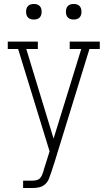

<svg xmlns="http://www.w3.org/2000/svg" viewBox="-20 -944 540 964"><path d="M96 0V-37H143Q153 -37 163.5 -39.5Q174 -42 181 -49.5Q188 -57 192 -67Q196 -77 199 -87V-88Q199 -88 199 -88Q199 -88 199 -88Q199 -88 199 -88.5Q199 -89 199 -89L229 -184L71 -698H19V-735H170V-698H112L249 -248L388 -698H330V-735H481V-698H429L254 -130L237 -78Q232 -62 225.5 -46Q219 -30 206 -18.5Q193 -7 176.5 -3.5Q160 0 143 0ZM350 -846Q342 -846 334.5 -848Q327 -850 321 -856Q315 -862 313 -869.5Q311 -877 311 -885Q311 -893 313 -900.5Q315 -908 321 -914Q327 -920 334.5 -922Q342 -924 350 -924Q358 -924 365.5 -922Q373 -920 379 -914Q385 -908 387 -900.5Q389 -893 389 -885Q389 -877 387 -869.5Q385 -862 379 -856Q373 -850 365.5 -848Q358 -846 350 -846ZM150 -846Q142 -846 134.5 -848Q127 -850 121 -856Q115 -862 113 -869.5Q111 -877 111 -885Q111 -893 113 -900.5Q115 -908 121 -914Q127 -920 134.5 -922Q142 -924 150 -924Q158 -924 165.5 -922Q173 -920 179 -914Q185 -908 187 -900.5Q189 -893 189 -885Q189 -877 187 -869.5Q185 -862 179 -856Q173 -850 165.5 -848Q158 -846 150 -846Z"/></svg>

Font: Iosevka Slab Extralight
Style: Regular
Weight: 200
Monospace: yes
Designer: Belleve Invis
Foundry: Belleve Invis
Version: Version 11.1.1; ttfautohint (v1.8.3)